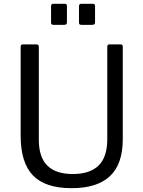

<svg xmlns="http://www.w3.org/2000/svg" viewBox="-20 -974 749 1004"><path d="M330 -859Q330 -850 326.5 -847Q323 -844 314 -844H261Q253 -844 250 -846.5Q247 -849 247 -857V-941Q247 -948 249.5 -951Q252 -954 258 -954H319Q325 -954 327.5 -951.5Q330 -949 330 -942ZM477 -859Q477 -850 473.5 -847Q470 -844 460 -844H408Q399 -844 396 -846.5Q393 -849 393 -857V-941Q393 -954 404 -954H466Q472 -954 474.5 -951.5Q477 -949 477 -942ZM355 10Q216 10 152 -57Q88 -124 88 -264V-728Q88 -742 99 -742H171Q183 -742 183 -729V-243Q183 -152 227.5 -108Q272 -64 361 -64Q450 -64 495.5 -108.5Q541 -153 541 -246V-729Q541 -742 552 -742H611Q622 -742 622 -730V-247Q622 -115 554.5 -52.5Q487 10 355 10Z"/></svg>

Font: Libre Franklin
Style: Regular
Weight: 400
Designer: Pablo Impallari, Rodrigo Fuenzalida
Foundry: Impallari Type
Version: Version 1.002; ttfautohint (v1.5)